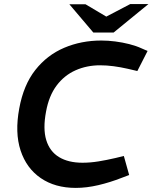

<svg xmlns="http://www.w3.org/2000/svg" viewBox="-20 -908 745 938"><path d="M350 10Q249 10 179 -38Q109 -86 80.5 -173Q52 -260 74 -378Q95 -493 152.5 -566Q210 -639 293.5 -674.5Q377 -710 475 -710Q508 -710 543 -705.5Q578 -701 611.5 -692.5Q645 -684 671 -672L701 -659L651 -561L604 -572Q569 -580 535 -584.5Q501 -589 469 -589Q404 -589 349 -564.5Q294 -540 256.5 -490Q219 -440 205 -363Q189 -279 206 -223.5Q223 -168 268.5 -140.5Q314 -113 383 -113Q421 -113 461 -119.5Q501 -126 544 -136L585 -146L611 -53L574 -39Q518 -17 460.5 -3.5Q403 10 350 10ZM436 -749 469 -811 616 -888H705L535 -749ZM436 -749 319 -887H398L526 -811L535 -749Z"/></svg>

Font: REM Medium
Style: Italic
Weight: 500
Italic angle: -11°
Designer: Octavio Pardo
Foundry: Ashler Design
Version: Version 1.005;gftools[0.9.28]